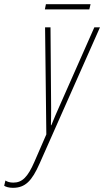

<svg xmlns="http://www.w3.org/2000/svg" viewBox="-135 -657 499 920"><path d="M80 -612H293L299 -637H85ZM-73 243C-14 243 18 210 55 126L344 -526H317L148 -144C138 -122 123 -87 111 -57H109C110 -85 110 -119 110 -141L107 -526H81L87 -13L30 118C-2 192 -29 218 -71 218C-88 218 -100 214 -109 208L-115 233C-108 238 -93 243 -73 243Z"/></svg>

Font: Noto Sans ExtraCondensed Thin
Style: Italic
Weight: 100
Width: 2
Italic angle: -12°
Designer: Monotype Design Team
Foundry: Monotype Imaging Inc.
Version: Version 2.013